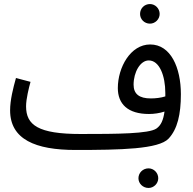

<svg xmlns="http://www.w3.org/2000/svg" viewBox="-20 -721 957 950"><path d="M722 -604C748 -604 770 -626 770 -652C770 -679 748 -701 722 -701C694 -701 673 -679 673 -652C673 -626 694 -604 722 -604ZM353 21C578 21 765 17 814 -35C858 -82 875 -155 875 -255C875 -386 825 -501 723 -501C626 -501 563 -388 563 -285C563 -207 612 -157 717 -157C742 -157 770 -161 794 -169C788 -127 777 -101 754 -85C716 -59 561 -58 379 -58C169 -58 109 -102 109 -195C109 -232 123 -287 131 -316L59 -335C45 -285 30 -226 30 -175C30 -31 156 21 353 21ZM641 -302C641 -364 674 -422 716 -422C769 -422 798 -346 798 -261C798 -255 798 -250 798 -244C776 -237 750 -234 726 -234C669 -234 641 -256 641 -302ZM715 209C741 209 763 187 763 161C763 134 741 112 715 112C687 112 665 134 665 161C665 187 687 209 715 209Z"/></svg>

Font: Noto Sans Arabic SemCond
Style: Regular
Weight: 400
Width: 4
Designer: Monotype Design Team, Nadine Chahine, Nizar Qandah and Khaled Hosny
Foundry: Monotype Imaging Inc.
Version: Version 2.012